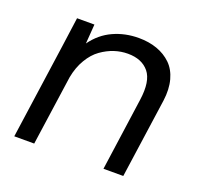

<svg xmlns="http://www.w3.org/2000/svg" viewBox="-96 -617 759 725"><g transform="rotate(20 284.0 -255.0)"><path d="M345.2 -509.8Q386.2 -509.8 419.2 -498Q452.1 -486.3 475.8 -463.4Q499.5 -440.4 509.5 -403.6Q519.5 -366.7 513.2 -319.8L467.8 0H388.2L429.2 -292Q440.4 -370.1 411.9 -405Q383.3 -439.9 327.1 -439.9Q299.3 -439.9 272.7 -431.2Q246.1 -422.4 220.9 -404.5Q195.8 -386.7 176.8 -354.7Q157.7 -322.8 149.9 -280.8L109.9 0H29.8L84 -382.8L100.1 -500H169.9L164.1 -421.9Q196.3 -466.8 243.4 -488.3Q290.5 -509.8 345.2 -509.8Z"/></g></svg>

Font: Human Sans
Style: Italic
Weight: 400
Italic angle: -8°
Designer: Tim Radville
Foundry: Continuum
Version: Version 1.000;FEAKit 1.0